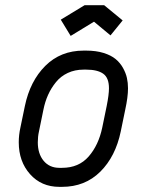

<svg xmlns="http://www.w3.org/2000/svg" viewBox="-20 -707 565 739"><path d="M380.9 -687 452.1 -628.4 405.3 -570.8 341.8 -623.5 252 -568.8 213.9 -631.3 305.7 -687ZM208.5 12.2Q139.2 12.2 95.7 -36.6Q52.2 -85.4 52.2 -159.2Q52.2 -187.5 58.6 -216.3L75.7 -298.8Q95.7 -395 154.5 -453.6Q213.4 -512.2 301.8 -512.2H312Q349.6 -512.2 378.7 -503.2Q407.7 -494.1 425 -479.7Q442.4 -465.3 453.4 -445.6Q464.4 -425.8 468.5 -407Q472.7 -388.2 472.7 -367.2Q472.7 -333.5 461.9 -284.2L444.8 -201.2Q424.8 -104.5 366 -46.1Q307.1 12.2 218.8 12.2ZM399.4 -367.2Q399.4 -407.7 377.2 -423.3Q355 -439 312 -439H301.8Q268.1 -439 241 -426.3Q213.9 -413.6 195.6 -391.1Q177.2 -368.7 165.3 -342.3Q153.3 -315.9 147 -284.2L129.9 -200.7Q125.5 -181.2 125.5 -159.2Q125.5 -115.2 147.9 -88.1Q170.4 -61 208.5 -61H218.8Q283.2 -61 321.3 -104.7Q359.4 -148.4 373.5 -215.8L390.6 -298.8Q399.4 -342.8 399.4 -367.2Z"/></svg>

Font: Anka/Coder Condensed
Style: Italic
Weight: 400
Width: 4
Italic angle: -12°
Monospace: yes
Version: Version 001.100